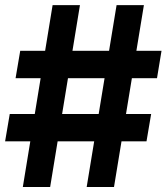

<svg xmlns="http://www.w3.org/2000/svg" viewBox="-21 -748 666 768"><path d="M325.7 0 445.3 -727.5H554.6L435 0ZM-0.6 -182.6 18 -292H583.6L565 -182.6ZM70.3 0 189.4 -727.5H298.8L179.6 0ZM41.3 -435.1 59.9 -544.9H625.1L607 -435.1Z"/></svg>

Font: Inter Khmer Looped
Style: Regular
Weight: 400
Designer: Rasmus Andersson, Sovichet Tep
Foundry: Anagata Design
Version: Version 1.000